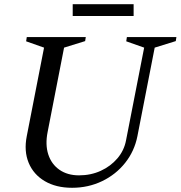

<svg xmlns="http://www.w3.org/2000/svg" viewBox="-20 -876 857 911"><path d="M107 -230 189 -650 104 -680 107 -700H387L384 -681L284 -650L206 -250Q194 -190 209 -143.5Q224 -97 262 -70.5Q300 -44 355 -44Q411 -44 458 -65.5Q505 -87 537 -124.5Q569 -162 578 -210L664 -650L579 -680L582 -700H817L814 -681L714 -650L632 -230Q618 -159 574 -103.5Q530 -48 464.5 -16.5Q399 15 322 15Q246 15 192.5 -16.5Q139 -48 116 -103.5Q93 -159 107 -230ZM325 -800V-856H614V-800Z"/></svg>

Font: Wittgenstein-Italic Regular
Style: Italic
Weight: 400
Italic angle: -11°
Designer: Jörg Drees
Foundry: Jörg Drees
Version: Version 1.000; ttfautohint (v1.8.4.7-5d5b)